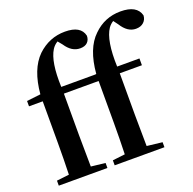

<svg xmlns="http://www.w3.org/2000/svg" viewBox="-142 -974 1122 1117"><g transform="rotate(-20 418.5 -415.0)"><path d="M454 -535 462 -536Q475 -690 550 -761Q620 -830 718 -830Q819 -830 837 -763Q836 -737 818 -720.5Q800 -704 770 -704Q718 -704 681 -764L660 -792Q642 -781 629 -763Q585 -698 591 -535H729V-493H592V-235Q592 -170 594 -42L689 -31V0H381V-31L458 -40Q461 -136 461 -235V-493H246V-235Q246 -171 248 -41L336 -31V0H35V-31L112 -40Q115 -136 115 -235V-493H30V-526L116 -536Q129 -687 204 -761Q277 -830 374 -830Q472 -830 487 -764Q487 -739 471.5 -723.5Q456 -708 426 -708Q374 -708 337 -764L315 -791Q293 -778 280 -757Q239 -692 245 -535Z"/></g></svg>

Font: Swei Spring CJKtc
Style: Bold
Weight: 700
Version: Version 1.021